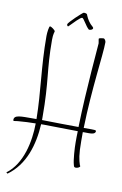

<svg xmlns="http://www.w3.org/2000/svg" viewBox="-119 -905 718 1127"><g transform="rotate(10 240.0 -342.0)"><path d="M449 -180H403C409 -416 441 -623 441 -697C441 -705 434 -718 426 -718C421 -718 399 -715 399 -711C399 -702 403 -690 403 -684C403 -672 378 -411 372 -180C302 -180 222 -182 154 -183V-200C154 -420 130 -472 130 -657C130 -694 137 -704 137 -708C137 -716 112 -733 105 -733C99 -733 94 -695 94 -673C94 -487 119 -351 121 -183H103C26 -183 -12 -185 -12 -155C-12 -151 -11 -149 -7 -149C-5 -149 7 -151 15 -152C52 -155 87 -157 121 -157C120 -50 93 88 1 156L9 162C109 90 146 -33 153 -158H172C236 -158 299 -155 372 -155C371 -132 371 -109 371 -87C371 -57 375 16 384 45C386 56 390 58 398 58C409 58 422 51 422 45C422 43 421 42 419 40C409 9 402 -19 402 -102V-155H413C442 -155 477 -151 477 -174C477 -180 464 -180 449 -180ZM212 -753C236 -777 271 -815 282 -815C292 -815 312 -770 333 -753C347 -753 356 -759 356 -766C356 -768 354 -771 352 -773C330 -791 317 -813 308 -835C307 -847 288 -846 286 -846C281 -846 202 -773 202 -762C202 -757 205 -751 209 -751C210 -751 211 -752 212 -753Z"/></g></svg>

Font: Stalemate
Style: Regular
Weight: 400
Designer: Astigmatic (AOETI)
Foundry: Astigmatic (AOETI)
Version: Version 001.000